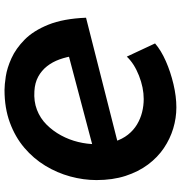

<svg xmlns="http://www.w3.org/2000/svg" viewBox="4 -786 782 829"><g transform="rotate(90 394.5 -372.0)"><path d="M444 -743Q490 -743 535 -729.5Q580 -716 620 -689Q660 -662 691 -620.5Q722 -579 740 -523.5Q758 -468 758 -398Q758 -342 742.5 -285Q727 -228 696 -177Q665 -126 618.5 -86.5Q572 -47 509.5 -24Q447 -1 369 -1Q347 -1 310.5 -6.5Q274 -12 232 -31Q190 -50 151.5 -88Q113 -126 87 -190.5Q61 -255 57 -353L644 -502L662 -395L171 -265L221 -305Q226 -269 237 -238.5Q248 -208 266.5 -184.5Q285 -161 311.5 -146.5Q338 -132 374 -130Q418 -127 454.5 -141Q491 -155 518.5 -182.5Q546 -210 565 -245Q584 -280 593.5 -319Q603 -358 603 -396Q603 -442 592 -476Q581 -510 562 -534Q543 -558 518 -573Q493 -588 465 -595Q437 -602 408 -602Q359 -602 307 -581.5Q255 -561 225 -529L168 -651Q198 -677 244.5 -697.5Q291 -718 344 -730.5Q397 -743 444 -743Z"/></g></svg>

Font: Josefin Sans Thin
Style: Bold Italic
Weight: 700
Italic angle: -7°
Version: Version 2.000